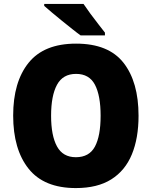

<svg xmlns="http://www.w3.org/2000/svg" viewBox="-20 -1040 772 977"><path d="M685 -451Q685 -337 651 -254.5Q617 -172 546.5 -127.5Q476 -83 366 -83Q204 -83 125.5 -181.5Q47 -280 47 -452Q47 -623 125.5 -720.5Q204 -818 367 -818Q532 -818 608.5 -720.5Q685 -623 685 -451ZM240 -451Q240 -350 270 -295Q300 -240 366 -240Q434 -240 463 -294Q492 -348 492 -451Q492 -554 463 -609Q434 -664 367 -664Q300 -664 270 -608.5Q240 -553 240 -451ZM405 -1020Q419 -999 439.5 -971Q460 -943 480.5 -917Q501 -891 514 -874V-860H390Q373 -872 348 -892Q323 -912 295.5 -934Q268 -956 244 -976.5Q220 -997 205 -1010V-1020Z"/></svg>

Font: Noto Sans Telugu UI SemiCondensed Black
Style: Regular
Weight: 900
Width: 4
Designer: Jelle Bosma - Monotype Design Team
Foundry: Monotype Imaging Inc.
Version: Version 2.005; ttfautohint (v1.8.4.7-5d5b)